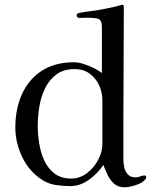

<svg xmlns="http://www.w3.org/2000/svg" viewBox="-20 -792 646 814"><path d="M414 -367Q414 -401 400 -431Q386 -461 360 -480Q334 -499 297 -499Q249 -499 218.5 -476Q188 -453 170.5 -416.5Q153 -380 146.5 -338Q140 -296 140 -258Q140 -224 146 -185Q152 -146 167.5 -112Q183 -78 211 -56.5Q239 -35 282 -35Q318 -35 348 -57.5Q378 -80 396 -114Q414 -148 414 -181ZM600 -40Q600 -35 595 -30Q590 -25 586 -22Q573 -12 548.5 -5Q524 2 507 2Q481 2 464 -13Q447 -28 436.5 -50Q426 -72 418 -93Q396 -58 358 -30.5Q320 -3 277 -3Q248 -3 217.5 -7.5Q187 -12 161 -28Q104 -64 74.5 -125.5Q45 -187 45 -252Q45 -330 73 -392.5Q101 -455 156.5 -491.5Q212 -528 294 -528Q312 -528 334 -521Q356 -514 377.5 -503.5Q399 -493 412 -482V-676Q412 -708 395.5 -712.5Q379 -717 352 -717Q343 -717 334 -716.5Q325 -716 316 -716Q312 -716 308.5 -719Q305 -722 305 -726Q305 -733 310 -735Q312 -737 314.5 -737Q317 -737 320 -738Q341 -742 362.5 -744.5Q384 -747 406 -751Q428 -755 449 -759.5Q470 -764 491 -770Q492 -770 494.5 -771Q497 -772 498 -772Q503 -772 504 -768Q505 -764 505 -760Q505 -636 504 -513Q503 -390 503 -266V-117Q503 -100 507 -82Q511 -64 522.5 -52Q534 -40 555 -40Q565 -40 574 -44Q583 -48 593 -48Q600 -48 600 -40Z"/></svg>

Font: Kaisei Opti
Style: Regular
Weight: 400
Designer: Font-Kai, 金井和夫
Foundry: KAZUO KANAI
Version: Version 5.003